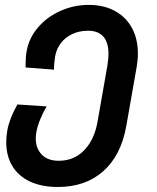

<svg xmlns="http://www.w3.org/2000/svg" viewBox="-20 -580 640 784"><path d="M5.5 0.5Q5.5 -23 10 -48.5Q18.5 -95.5 51 -153.5L170.5 -145.5Q156.5 -122.5 144.8 -94Q133 -65.5 128.5 -40.5Q126 -26.5 126 -15Q126 26 150.5 51.2Q175 76.5 219.5 76.5Q282 76.5 323.5 33.8Q365 -9 378 -81.5L418.5 -312Q423 -338.5 423 -360Q423 -406.5 402 -430.5Q381 -454.5 339.5 -454.5Q304 -454.5 275.5 -441.2Q247 -428 229 -404.5Q211 -381 205.5 -352Q200.5 -323 200.5 -295.5L84.5 -304.5V-315.5Q84.5 -348.5 89 -372Q98.5 -425 135.2 -468Q172 -511 226.8 -535.5Q281.5 -560 342.5 -560Q404 -560 449.2 -535.2Q494.5 -510.5 518.8 -465.8Q543 -421 543 -361.5Q543 -334 538 -306L495.5 -64.5Q474 55 401.5 119.2Q329 183.5 216 183.5Q150.5 183.5 103 161.5Q55.5 139.5 30.5 98.2Q5.5 57 5.5 0.5Z"/></svg>

Font: JuliaMono BoldItalic
Style: Regular
Weight: 700
Italic angle: -9°
Monospace: yes
Designer: cormullion
Foundry: corm
Version: Version 0.049; ttfautohint (v1.8.4)